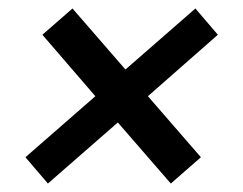

<svg xmlns="http://www.w3.org/2000/svg" viewBox="-20 -475 574 453"><path d="M258 -186 93 -42 40 -104 205 -248 80 -393 151 -455 276 -311 441 -455 494 -393 329 -248 454 -104 383 -42Z"/></svg>

Font: Rosario
Style: Bold Italic
Weight: 700
Italic angle: -8.05°
Designer: Hector Gatti
Foundry: Omnibus Type
Version: Version 1.101; ttfautohint (v1.8.1.43-b0c9)